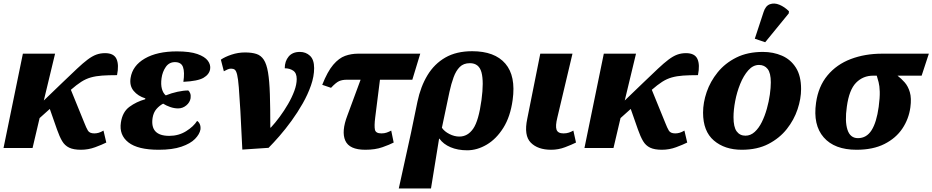

<svg xmlns="http://www.w3.org/2000/svg" viewBox="-24 -841 5298 1091"><path d="M-4 0 106 -536H289L225 -270L330 -371Q379 -418 413.5 -450.5Q448 -483 474 -502.5Q500 -522 523 -530.5Q546 -539 573 -539Q623 -539 638 -506Q653 -473 641 -414Q592 -414 556.5 -411.5Q521 -409 492.5 -401Q464 -393 437.5 -376Q411 -359 379 -331V-330L456 -141Q466 -115 475.5 -99Q485 -83 512 -83Q524 -83 536.5 -86.5Q549 -90 564 -99L580 -31Q556 -19 517 -4.5Q478 10 436 10Q394 10 369 -2Q344 -14 329 -39.5Q314 -65 300 -105L259 -222L201 -170L161 0Z M878 10Q759 10 705.5 -32Q652 -74 663 -145Q672 -205 711.5 -234Q751 -263 801 -277L802 -282Q760 -295 735.5 -324.5Q711 -354 718 -398Q729 -468 799 -508.5Q869 -549 981 -549Q1055 -549 1097.5 -534Q1140 -519 1157 -496Q1174 -473 1170 -448Q1165 -418 1132.5 -399Q1100 -380 1018 -376Q1026 -431 1016 -459.5Q1006 -488 970 -488Q937 -488 918 -460.5Q899 -433 894 -397Q889 -361 896 -336Q903 -311 918 -299Q950 -312 984.5 -319.5Q1019 -327 1046 -327Q1053 -321 1057 -310Q1061 -299 1059 -283Q1055 -259 1034.5 -242Q1014 -225 988 -225Q966 -225 943 -233Q920 -241 903 -252Q882 -241 865 -221.5Q848 -202 843 -171Q828 -69 938 -69Q991 -69 1033.5 -95.5Q1076 -122 1096 -154Q1106 -148 1111.5 -135Q1117 -122 1115 -105Q1110 -78 1084 -51.5Q1058 -25 1007 -7.5Q956 10 878 10Z M1231 -502Q1254 -518 1291.5 -530.5Q1329 -543 1368 -543Q1407 -543 1433 -534.5Q1459 -526 1475 -501.5Q1491 -477 1499 -429.5Q1507 -382 1509.5 -305.5Q1512 -229 1512 -116H1515Q1540 -143 1565.5 -177.5Q1591 -212 1613 -250Q1635 -288 1648.5 -324.5Q1662 -361 1662 -392Q1662 -426 1642 -439.5Q1622 -453 1594 -453Q1594 -493 1616 -519.5Q1638 -546 1680 -546Q1714 -546 1737.5 -524Q1761 -502 1761 -454Q1761 -407 1743 -355.5Q1725 -304 1696 -253Q1667 -202 1632.5 -154.5Q1598 -107 1563.5 -67.5Q1529 -28 1502 -1L1353 9Q1347 -124 1342 -209.5Q1337 -295 1333 -344.5Q1329 -394 1323.5 -416.5Q1318 -439 1310 -445Q1302 -451 1289 -451Q1279 -451 1269 -446.5Q1259 -442 1248 -436Z M2052 10Q1961 10 1938 -42Q1915 -94 1950 -185L2025 -388H1947Q1921 -388 1903 -380Q1885 -372 1857 -342L1807 -359Q1837 -435 1869.5 -473Q1902 -511 1937 -523.5Q1972 -536 2010 -536H2364L2319 -388H2135L2108 -173Q2102 -125 2106.5 -104Q2111 -83 2143 -83Q2160 -83 2173 -87.5Q2186 -92 2199 -99L2213 -31Q2190 -19 2149 -4.5Q2108 10 2052 10Z M2348 -263Q2366 -349 2405 -413.5Q2444 -478 2506.5 -514Q2569 -550 2659 -550Q2787 -550 2847.5 -479.5Q2908 -409 2889 -273Q2876 -178 2836 -114.5Q2796 -51 2741.5 -19Q2687 13 2631 13Q2577 13 2536 -4.5Q2495 -22 2473 -53H2471L2425 230H2242L2311 -84ZM2586 -65Q2634 -65 2665 -110Q2696 -155 2712 -273Q2726 -377 2712 -429.5Q2698 -482 2646 -482Q2610 -482 2588.5 -460.5Q2567 -439 2553.5 -402Q2540 -365 2530 -319L2487 -115Q2501 -94 2529.5 -79.5Q2558 -65 2586 -65Z M3108 10Q3032 10 2992 -30.5Q2952 -71 2972 -166L3046 -536H3229L3143 -173Q3131 -125 3138.5 -104Q3146 -83 3178 -83Q3195 -83 3208.5 -87.5Q3222 -92 3234 -99L3249 -31Q3225 -19 3187 -4.5Q3149 10 3108 10Z M3297 0 3407 -536H3590L3526 -270L3631 -371Q3680 -418 3714.5 -450.5Q3749 -483 3775 -502.5Q3801 -522 3824 -530.5Q3847 -539 3874 -539Q3924 -539 3939 -506Q3954 -473 3942 -414Q3893 -414 3857.5 -411.5Q3822 -409 3793.5 -401Q3765 -393 3738.5 -376Q3712 -359 3680 -331V-330L3757 -141Q3767 -115 3776.5 -99Q3786 -83 3813 -83Q3825 -83 3837.5 -86.5Q3850 -90 3865 -99L3881 -31Q3857 -19 3818 -4.5Q3779 10 3737 10Q3695 10 3670 -2Q3645 -14 3630 -39.5Q3615 -65 3601 -105L3560 -222L3502 -170L3462 0Z M4191 10Q4094 10 4032.5 -42.5Q3971 -95 3971 -201Q3971 -258 3991.5 -318Q4012 -378 4054 -430Q4096 -482 4160 -514Q4224 -546 4311 -546Q4370 -546 4419.5 -524.5Q4469 -503 4498.5 -456.5Q4528 -410 4528 -335Q4528 -280 4508 -220Q4488 -160 4447 -108Q4406 -56 4342.5 -23Q4279 10 4191 10ZM4212 -70Q4241 -70 4264.5 -91.5Q4288 -113 4305 -147.5Q4322 -182 4333.5 -223Q4345 -264 4350.5 -303.5Q4356 -343 4356 -373Q4356 -426 4338 -449Q4320 -472 4289 -472Q4255 -472 4228 -441.5Q4201 -411 4182 -364Q4163 -317 4153.5 -266.5Q4144 -216 4144 -175Q4144 -119 4162 -94.5Q4180 -70 4212 -70ZM4324 -601 4265 -621 4315 -773Q4326 -808 4351 -817Q4376 -826 4405 -814Q4434 -802 4459 -777L4458 -765Z M4843 10Q4718 10 4656.5 -60.5Q4595 -131 4613 -257Q4626 -350 4678 -412.5Q4730 -475 4810.5 -505.5Q4891 -536 4988 -536H5254L5213 -411H5076Q5097 -395 5116.5 -373Q5136 -351 5146 -317Q5156 -283 5149 -231Q5140 -165 5103.5 -110.5Q5067 -56 5002 -23Q4937 10 4843 10ZM4851 -56Q4900 -56 4928.5 -101Q4957 -146 4969 -234Q4976 -287 4975 -320Q4974 -353 4968.5 -374Q4963 -395 4958 -411H4937Q4880 -411 4840.5 -371Q4801 -331 4788 -235Q4776 -152 4791.5 -104Q4807 -56 4851 -56Z"/></svg>

Font: Noto Serif ExtraBold
Style: Italic
Weight: 800
Italic angle: -12°
Designer: Monotype Design Team
Foundry: Monotype Imaging Inc.
Version: Version 2.013